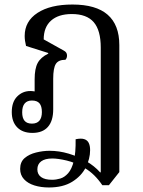

<svg xmlns="http://www.w3.org/2000/svg" viewBox="-20 -578 633 848"><path d="M196 250Q161 250 132 241Q103 232 86 213.5Q69 195 69 168Q69 137 89 120Q109 103 139.5 95.5Q170 88 199 88Q241 88 283 100.5Q325 113 361 134Q397 155 422 183H425V-368Q425 -444 394 -480Q363 -516 297 -516Q238 -516 205.5 -487Q173 -458 173 -404L261 -355Q269 -351 272.5 -345.5Q276 -340 276 -333Q276 -321 269 -314Q238 -314 226.5 -295.5Q215 -277 215 -230V-95Q215 -44 191.5 -17.5Q168 9 123 9Q80 9 56 -15.5Q32 -40 32 -83Q32 -128 56 -152Q80 -176 114 -176Q124 -176 134.5 -174Q145 -172 151 -169L133 -154V-228Q133 -275 146.5 -300Q160 -325 193 -341V-344L95 -375Q92 -387 90.5 -398Q89 -409 89 -419Q89 -484 145.5 -521Q202 -558 300 -558Q404 -558 455.5 -513Q507 -468 507 -379V182L461 240H432Q398 190 355.5 165Q313 140 274.5 131Q236 122 211 122Q179 122 162 134.5Q145 147 145 170Q145 192 161.5 204Q178 216 210 216Q228 216 246.5 210.5Q265 205 281 187Q297 169 306 133Q315 97 314 37Q338 32 352 36.5Q366 41 372 53.5Q378 66 378 85Q378 124 358.5 162Q339 200 298.5 225Q258 250 196 250ZM121 -32Q143 -32 154 -45Q165 -58 165 -83Q165 -109 154.5 -121.5Q144 -134 121 -134Q100 -134 89 -121Q78 -108 78 -82Q78 -57 88.5 -44.5Q99 -32 121 -32Z"/></svg>

Font: Noto Serif Thai SemiCondensed
Style: Regular
Weight: 400
Width: 4
Designer: Monotype Design Team
Foundry: Monotype Imaging Inc.
Version: Version 2.002